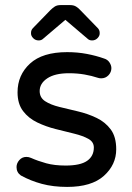

<svg xmlns="http://www.w3.org/2000/svg" viewBox="-20 -725 520 755"><path d="M244 10Q189 10 144.5 -2Q100 -14 62 -35Q45 -47 45 -68Q45 -83 56 -95.5Q67 -108 84 -108Q93 -108 102 -104Q129 -92 161.5 -83Q194 -74 238 -74Q296 -74 322.5 -92.5Q349 -111 349 -145Q349 -167 327.5 -179Q306 -191 271.5 -199.5Q237 -208 199 -217.5Q161 -227 126.5 -243.5Q92 -260 70.5 -288.5Q49 -317 49 -362Q49 -430 98 -475Q147 -520 244 -520Q285 -520 321.5 -513Q358 -506 389 -495Q403 -491 410.5 -479.5Q418 -468 418 -457Q418 -441 406.5 -429Q395 -417 378 -417Q374 -417 371 -417.5Q368 -418 365 -419Q341 -427 312.5 -432Q284 -437 251 -437Q196 -437 166 -417Q136 -397 136 -367Q136 -341 157.5 -327Q179 -313 213.5 -304.5Q248 -296 286.5 -287Q325 -278 359.5 -261.5Q394 -245 415.5 -216Q437 -187 437 -138Q437 -77 388.5 -33.5Q340 10 244 10ZM132 -566Q119 -566 110 -575.5Q101 -585 102 -596Q102 -607 110 -615L178 -685Q186 -693 195 -699Q204 -705 218 -705H256Q270 -705 279.5 -699Q289 -693 296 -685L364 -615Q372 -607 372 -596Q373 -585 364 -575.5Q355 -566 342 -566Q331 -566 324 -573L237 -647L150 -573Q143 -566 132 -566Z"/></svg>

Font: Varela Round
Style: Regular
Weight: 400
Designer: Joe Prince, Avraham Cornfeld
Foundry: Joe Prince, Avraham Cornfeld
Version: Version 3.010; ttfautohint (v1.8.4.7-5d5b)